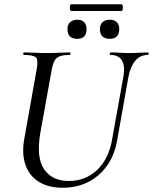

<svg xmlns="http://www.w3.org/2000/svg" viewBox="-20 -872 721 905"><path d="M562 -513Q570 -562 554.5 -587.5Q539 -613 500 -613Q497 -613 497.5 -619Q498 -625 500 -625Q522 -625 544 -623.5Q566 -622 592 -622Q616 -622 638 -623.5Q660 -625 677 -625Q681 -625 680.5 -619Q680 -613 677 -613Q640 -613 617 -585Q594 -557 585 -508L533 -215Q521 -142 484.5 -91Q448 -40 394.5 -13.5Q341 13 276 13Q209 13 164 -14.5Q119 -42 100.5 -93.5Q82 -145 94 -215L153 -546Q161 -589 149.5 -601Q138 -613 93 -613Q89 -613 89.5 -619Q90 -625 92 -625Q115 -625 143 -623.5Q171 -622 200 -622Q233 -622 261 -623.5Q289 -625 309 -625Q312 -625 312 -619Q312 -613 309 -613Q278 -613 261 -606.5Q244 -600 236 -584Q228 -568 223 -539L170 -245Q150 -129 188 -74Q226 -19 304 -19Q384 -19 439 -72Q494 -125 509 -218ZM497 -689Q451 -689 451 -735Q451 -756 463.5 -767.5Q476 -779 497 -779Q519 -779 530.5 -767.5Q542 -756 542 -735Q542 -689 497 -689ZM344 -689Q298 -689 298 -735Q298 -756 310.5 -767.5Q323 -779 344 -779Q365 -779 376.5 -767.5Q388 -756 388 -735Q388 -689 344 -689ZM317 -820Q312 -820 310 -828Q308 -836 310 -844Q312 -852 317 -852H551Q557 -852 558.5 -844Q560 -836 558.5 -828Q557 -820 551 -820Z"/></svg>

Font: Cormorant Light Medium
Style: Italic
Weight: 500
Italic angle: -10°
Version: Version 4.000